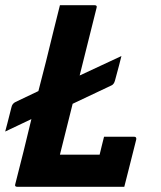

<svg xmlns="http://www.w3.org/2000/svg" viewBox="-51 -720 621 740"><path d="M16 0Q4 0 8 -11Q24 -73 39.5 -135.5Q55 -198 70 -261L-31 -213Q-27 -227 -22.5 -245Q-18 -263 -7 -306Q-4 -321 9 -327L97 -369Q112 -426 126.5 -484Q141 -542 155 -600Q161 -625 167.5 -650Q174 -675 180 -700H313Q325 -700 321 -689Q305 -624 288.5 -559Q272 -494 256 -429L417 -504Q414 -493 408 -468.5Q402 -444 392 -409Q388 -395 379 -391L229 -320Q217 -271 204.5 -222Q192 -173 180 -124H333Q337 -141 341.5 -159Q346 -177 350 -193H466Q476 -193 474 -182Q468 -157 459.5 -124.5Q451 -92 443 -59Q435 -26 428 0Z"/></svg>

Font: Recursive Sn Lnr St
Style: Bold Italic
Weight: 700
Italic angle: -15°
Version: Version 1.079;hotconv 1.0.112;makeotfexe 2.5.65598; ttfautoh